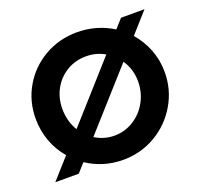

<svg xmlns="http://www.w3.org/2000/svg" viewBox="-99 -639 794 758"><g transform="rotate(-20 297.5 -260.0)"><path d="M145 -37.6 112.3 -1H13.7L90.3 -86.9Q59.6 -122.6 43 -167.7Q26.4 -212.9 26.4 -262.7Q26.4 -335.9 62 -396.7Q97.7 -457.5 159.4 -492.9Q221.2 -528.3 295.9 -528.3Q336.9 -528.3 375.2 -517.3Q413.6 -506.3 446.3 -485.4L479.5 -522.5H578.1L502.4 -437.5Q533.7 -401.9 551 -357.2Q568.4 -312.5 568.4 -262.7Q568.4 -189 531.7 -126.7Q495.1 -64.5 432.9 -28.3Q370.6 7.8 296.9 7.8Q213.4 7.8 145 -37.6ZM457 -263.7Q457 -314.9 429.2 -356L215.8 -117.2Q253.4 -93.8 296.9 -93.8Q340.3 -93.8 377.2 -116.7Q414.1 -139.6 435.5 -178.7Q457 -217.8 457 -263.7ZM164.1 -169.4 375.5 -406.2Q339.8 -426.8 296.9 -426.8Q252.4 -426.8 216.3 -405.3Q180.2 -383.8 159.4 -346.4Q138.7 -309.1 138.7 -263.7Q138.7 -210.4 164.1 -169.4Z"/></g></svg>

Font: Reddit Sans Chocolate SemiBold
Style: Regular
Weight: 600
Designer: Stephen Hutchings
Foundry: Reddit
Version: Version 1.011